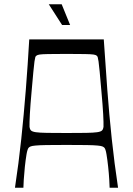

<svg xmlns="http://www.w3.org/2000/svg" viewBox="-20 -886 628 906"><path d="M50.6 0Q68.1 -114.9 80.4 -230.5Q92.6 -346.1 101.9 -463.4Q111.1 -580.6 118 -700H469.7Q477.4 -580.6 486.3 -463.4Q495.1 -346.1 507.4 -230.5Q519.7 -114.9 537.1 0H497.3Q497.3 -8.3 495.6 -37.5Q493.9 -66.7 490.4 -99Q487 -130.9 482.6 -157.4Q478.3 -183.9 471.9 -189.6Q468.7 -192.6 462.9 -195.1Q457.1 -197.6 440.2 -199.2Q423.3 -200.9 388.8 -201.5Q354.3 -202.1 293.9 -202.1Q233.4 -202.1 198.9 -201.5Q164.4 -200.9 147.5 -199.2Q130.6 -197.6 124.8 -195.1Q119 -192.6 115.9 -189.6Q109.6 -183.9 105.1 -157.4Q100.7 -130.9 97.3 -99Q93.9 -66.7 92.1 -37.5Q90.4 -8.3 90.4 0ZM293.9 -258.4Q352.1 -258.4 386.4 -259Q420.7 -259.6 438.2 -262.1Q455.7 -264.6 461.4 -270.4Q467.1 -276.3 468.4 -287Q469.1 -305.7 466.9 -347.2Q464.6 -388.7 458.6 -454.4Q453.4 -513.4 450.4 -547Q447.3 -580.6 445 -596Q442.7 -611.4 441.1 -616.1Q439.6 -620.7 436.7 -622.7Q432.6 -627 421.6 -628.6Q410.7 -630.3 381.8 -630.9Q352.9 -631.6 293.9 -631.6Q234.9 -631.6 205.9 -630.9Q177 -630.3 166.6 -628.6Q156.1 -627 151 -622.7Q148.1 -620.7 146.6 -616.1Q145 -611.4 142.7 -596Q140.4 -580.6 137.4 -547Q134.3 -513.4 129.1 -454.4Q123.1 -388.7 120.9 -347.2Q118.7 -305.7 119.3 -287Q120.6 -276.3 126.3 -270.4Q132 -264.6 149.5 -262.1Q167 -259.6 201.3 -259Q235.6 -258.4 293.9 -258.4ZM273 -768 210.1 -866H271L310.9 -768Z"/></svg>

Font: Ojuju ExtraLight
Style: Regular
Weight: 200
Designer: Chisaokwu Joboson, Mirko Velimirovic
Foundry: Udi Foundry
Version: Version 1.000